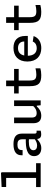

<svg xmlns="http://www.w3.org/2000/svg" viewBox="1446 -2262 829 3760"><g transform="rotate(-90 1860.0 -382.5)"><path d="M76.5 0H543.5V-90H365.5L366 -763.5L352 -777L77 -765V-676H255L254.5 -90H76.5Z M915.5 -532.5C760 -532.5 699.5 -469.5 699.5 -380.5V-354H800.5L801 -375C801.5 -435.5 846 -455 907 -455C969 -455.5 1012 -437 1012 -362.5V-291.5C849 -293.5 682 -274 682 -128C682 -40.5 742.5 12 836 12C915 12 968.5 -24.5 1008 -64H1019C1023 -22 1044 10.5 1110 10.5C1131.5 10.5 1155 7 1180.5 0V-80.5C1135.5 -75 1123 -84 1123 -119.5V-368.5C1123 -490 1045 -532.5 915.5 -532.5ZM797.5 -142.5C797.5 -206 861.5 -232 970 -232C984 -232 998 -231 1012 -229.5V-114.5C975.5 -88 936 -70 889 -70C832 -70 797.5 -96 797.5 -142.5Z M1326.5 -520.5V-144.5C1326.5 -34.5 1381 11.5 1473 11.5C1558 11.5 1611.5 -28 1655.5 -76H1670L1678 0H1773.5V-520.5H1662.5V-145.5C1625 -104.5 1579.5 -78 1524 -78C1476 -78 1437.5 -98 1437.5 -174V-520.5Z M2269 11.5C2317 11.5 2363 5 2401 -6V-101.5C2362 -92 2321.5 -85 2281 -85C2194.5 -85 2163 -110 2163 -214.5V-430.5H2389V-520.5H2163V-676.5H2052V-520.5H1909V-430.5H2052V-211.5C2052 -33 2115 12 2269 11.5Z M2534.5 -261C2534.5 -81.5 2641.5 12 2796.5 12C2906.5 12 2997.5 -35.5 3033.5 -138.5L2926 -155C2902.5 -101 2856.5 -77 2797 -77C2704 -77 2650.5 -136 2647.5 -251.5H3035.5V-299C3035.5 -455 2949 -532.5 2801 -532.5C2641.5 -532.5 2534.5 -439.5 2534.5 -261ZM2653 -321.5C2669 -404.5 2721.5 -444 2797.5 -444C2873 -444 2927 -406 2927 -321.5Z M3509 11.5C3557 11.5 3603 5 3641 -6V-101.5C3602 -92 3561.5 -85 3521 -85C3434.5 -85 3403 -110 3403 -214.5V-430.5H3629V-520.5H3403V-676.5H3292V-520.5H3149V-430.5H3292V-211.5C3292 -33 3355 12 3509 11.5Z"/></g></svg>

Font: Monaspace Neon Medium
Style: Regular
Weight: 500
Designer: Riley Cran & the Lettermatic Team
Foundry: Lettermatic
Version: Version 1.200 (Monaspace Neon)